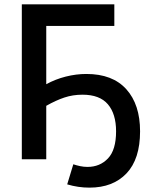

<svg xmlns="http://www.w3.org/2000/svg" viewBox="-20 -730 707 880"><path d="M80 0V-710H504V-611H192V-344Q234 -367 281.5 -379Q329 -391 376 -391Q496 -391 559 -321Q622 -251 622 -128Q622 -1 560 64.5Q498 130 390 130Q338 130 288 115L316 23Q331 28 347.5 31.5Q364 35 381 35Q438 35 475 -4Q512 -43 512 -128Q512 -208 474.5 -252Q437 -296 358 -296Q314 -296 275 -283Q236 -270 192 -245V0Z"/></svg>

Font: Raleway SemiBold
Style: Regular
Weight: 600
Designer: Matt McInerney, Pablo Impallari, Rodrigo Fuenzalida
Foundry: Matt McInerney, Pablo Impallari, Rodrigo Fuenzalida
Version: Version 4.026